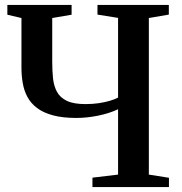

<svg xmlns="http://www.w3.org/2000/svg" viewBox="-20 -763 741 783"><path d="M461.5 -317.5Q425.5 -300.5 379.5 -291.2Q333.5 -282 291.5 -282Q235 -282 195.5 -292.8Q156 -303.5 130.8 -322.8Q105.5 -342 91.8 -367.8Q78 -393.5 72.8 -424Q67.5 -454.5 67.5 -487V-689.5L10 -703V-743H272V-703L193 -689.5V-511Q193 -475 196.2 -443.8Q199.5 -412.5 212.2 -388.8Q225 -365 252.5 -351.8Q280 -338.5 328.5 -338.5Q357.5 -338.5 382.8 -342.2Q408 -346 428.2 -352Q448.5 -358 461.5 -365V-690L377.5 -703.5V-743H668.5V-703.5L587 -689.5V-51L669 -38V0H357V-38.5L461.5 -51Z"/></svg>

Font: Merriweather 72pt SemiBold
Style: Regular
Weight: 600
Version: Version 2.100